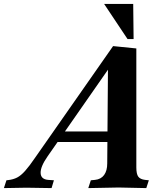

<svg xmlns="http://www.w3.org/2000/svg" viewBox="-88 -960 837 983"><path d="M-68 3 -55 -37 -46 -38Q-20 -41 -0.5 -51Q19 -61 40.5 -85Q62 -109 92 -153L491 -724L610 -712V-103Q610 -69 620 -55.5Q630 -42 655 -39L674 -37L661 3L519 0L364 3L377 -37L398 -39Q429 -42 445 -64Q461 -86 461 -123L465 -635H487L156 -160Q119 -107 120 -74.5Q121 -42 159 -39L188 -37L176 3L47 1ZM192 -233 222 -287H508L505 -233ZM596 -760H565L445 -940H594Z"/></svg>

Font: Baskervville
Style: Bold Italic
Weight: 700
Italic angle: -18°
Version: Version 1.100